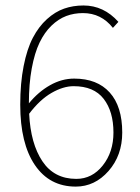

<svg xmlns="http://www.w3.org/2000/svg" viewBox="-20 -672 512 704"><path d="M250 -356Q211.9 -356 168.9 -331.3Q126 -306.6 86.9 -254.9Q92.3 -145 135.5 -80.6Q178.7 -16.1 259.8 -16.1Q317.9 -16.1 356.9 -65.4Q396 -114.7 396 -186Q396 -263.2 360.1 -309.6Q324.2 -356 250 -356ZM257.8 12.2Q161.6 12.2 107.9 -66.9Q54.2 -146 54.2 -288.1Q54.2 -367.2 66.7 -429.9Q79.1 -492.7 100.6 -533.7Q122.1 -574.7 152.1 -601.8Q182.1 -628.9 215.1 -640.4Q248 -651.9 286.1 -651.9Q360.4 -651.9 414.1 -591.8L394 -569.8Q351.1 -624 284.2 -624Q251.5 -624 222.9 -613.3Q194.3 -602.5 168.7 -577.9Q143.1 -553.2 125 -515.6Q106.9 -478 96.4 -421.1Q85.9 -364.3 85.9 -293Q120.6 -335.4 163.6 -359.6Q206.5 -383.8 252 -383.8Q336.4 -383.8 382.3 -332.8Q428.2 -281.7 428.2 -186Q428.2 -102.1 377.9 -44.9Q327.6 12.2 257.8 12.2Z"/></svg>

Font: Source Sans 3 ExtraLight
Style: Regular
Weight: 200
Designer: Paul D. Hunt
Foundry: Adobe
Version: Version 3.052;hotconv 1.1.0;makeotfexe 2.6.0